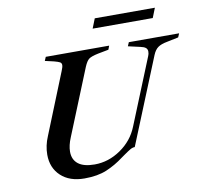

<svg xmlns="http://www.w3.org/2000/svg" viewBox="-89 -930 1111 1038"><g transform="rotate(-10 466.0 -410.5)"><path d="M116 -150Q116 -200 137 -249L271 -582Q280 -603 280 -614Q280 -625 271 -630Q262 -635 239 -641L191 -652L200 -673H548L540 -652L482 -641Q444 -633 430.5 -623Q417 -613 404 -582L258 -222Q240 -179 240 -145Q240 -101 270 -77.5Q300 -54 360 -54Q436 -54 503 -100Q570 -146 599 -219L746 -581Q751 -592 751 -605Q751 -618 742 -625.5Q733 -633 713 -637L647 -652L656 -673H932L923 -652L860 -639Q827 -633 809.5 -620.5Q792 -608 781 -581L589 -109Q577 -109 564 -101.5Q551 -94 527 -77L510 -65Q465 -31 415 -10Q365 11 293 11Q211 11 163.5 -33.5Q116 -78 116 -150ZM497 -832H827L806 -779H476Z"/></g></svg>

Font: Ibarra Real Nova SemiBold
Style: Italic
Weight: 600
Italic angle: -22°
Designer: Jose Maria Ribagorda & Octavio Pardo
Foundry: Octavio Pardo
Version: Version 1.014